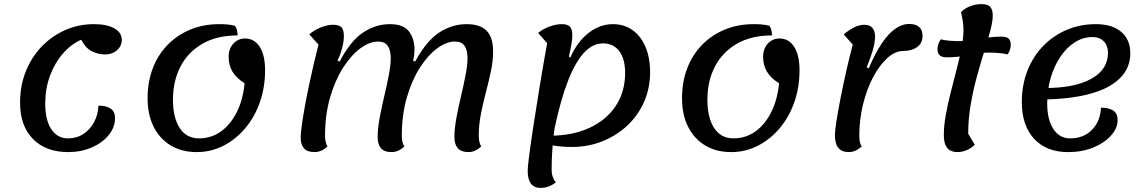

<svg xmlns="http://www.w3.org/2000/svg" viewBox="-20 -718 5584 938"><path d="M313 25Q204 25 141 -39Q78 -103 78 -217Q78 -299 106 -369Q134 -439 183.5 -490.5Q233 -542 298.5 -571Q364 -600 439 -600Q502 -600 538.5 -579.5Q575 -559 575 -523Q575 -493 551.5 -472.5Q528 -452 493 -452Q459 -452 428 -468Q397 -484 377 -524Q327 -502 287 -456Q247 -410 224 -347.5Q201 -285 201 -211Q201 -132 230.5 -87Q260 -42 312 -42Q355 -42 387.5 -63.5Q420 -85 439.5 -121Q459 -157 461 -202Q499 -202 520.5 -187.5Q542 -173 542 -141Q542 -96 511 -58Q480 -20 428 2.5Q376 25 313 25Z M941 25Q868 25 814 -7.5Q760 -40 730.5 -99Q701 -158 701 -238Q701 -318 726.5 -384.5Q752 -451 799 -499Q846 -547 910 -573.5Q974 -600 1051 -600Q1072 -600 1090.5 -598.5Q1109 -597 1128 -592Q1135 -582 1137.5 -570.5Q1140 -559 1141 -545Q1039 -545 968.5 -504Q898 -463 861.5 -392.5Q825 -322 825 -231Q825 -143 858 -92.5Q891 -42 952 -42Q1012 -42 1059 -75.5Q1106 -109 1136.5 -169.5Q1167 -230 1175 -311Q1134 -337 1115.5 -368.5Q1097 -400 1097 -441Q1097 -467 1107.5 -487Q1118 -507 1136 -518.5Q1154 -530 1177 -530Q1223 -530 1249 -489Q1275 -448 1275 -375Q1275 -291 1249.5 -218.5Q1224 -146 1178 -91.5Q1132 -37 1071.5 -6Q1011 25 941 25Z M1517 25Q1481 25 1465 6.5Q1449 -12 1449 -46Q1449 -68 1454.5 -107Q1460 -146 1469 -196Q1478 -246 1489.5 -300.5Q1501 -355 1513 -406.5Q1525 -458 1536 -500L1491 -550Q1516 -572 1548.5 -584.5Q1581 -597 1606 -597Q1636 -597 1648 -585Q1660 -573 1660 -542Q1660 -516 1651.5 -483.5Q1643 -451 1629 -422L1639 -417Q1692 -518 1753.5 -559Q1815 -600 1885 -600Q1950 -600 1977.5 -565Q2005 -530 2005 -474Q2005 -463 2003.5 -449.5Q2002 -436 1998 -422L2008 -417Q2063 -518 2125.5 -559Q2188 -600 2260 -600Q2325 -600 2357 -568Q2389 -536 2389 -467Q2389 -421 2378.5 -371Q2368 -321 2354 -268Q2340 -215 2329.5 -161.5Q2319 -108 2319 -55Q2319 -39 2322 -25Q2325 -11 2331 -3Q2302 25 2269 25Q2233 25 2216.5 6Q2200 -13 2200 -48Q2200 -89 2209.5 -140.5Q2219 -192 2232 -247Q2245 -302 2254.5 -351Q2264 -400 2264 -434Q2264 -472 2250 -493.5Q2236 -515 2202 -515Q2161 -515 2115.5 -481.5Q2070 -448 2031 -387Q1992 -326 1967.5 -241.5Q1943 -157 1943 -55Q1943 -39 1946 -25Q1949 -11 1956 -3Q1927 25 1893 25Q1857 25 1841 6Q1825 -13 1825 -48Q1825 -89 1834.5 -140.5Q1844 -192 1857 -247Q1870 -302 1879.5 -351Q1889 -400 1889 -434Q1889 -472 1874.5 -493.5Q1860 -515 1827 -515Q1785 -515 1740 -481.5Q1695 -448 1656 -387Q1617 -326 1592.5 -241.5Q1568 -157 1568 -55Q1568 -39 1571 -25Q1574 -11 1580 -3Q1551 25 1517 25Z M2773 0Q2723 0 2678 -8Q2672 -19 2669 -30.5Q2666 -42 2666 -55Q2777 -55 2860 -93.5Q2943 -132 2988.5 -201Q3034 -270 3034 -362Q3034 -430 3005.5 -468Q2977 -506 2926 -506Q2874 -506 2831 -458Q2788 -410 2753 -318Q2718 -226 2690 -94L2714 -475L2766 -437Q2801 -515 2856 -557.5Q2911 -600 2974 -600Q3029 -600 3070 -571Q3111 -542 3133.5 -489Q3156 -436 3156 -365Q3156 -288 3127 -221.5Q3098 -155 3045.5 -105.5Q2993 -56 2923.5 -28Q2854 0 2773 0ZM2621 200Q2590 200 2574 179.5Q2558 159 2558 117Q2558 97 2565.5 39.5Q2573 -18 2586 -103.5Q2599 -189 2616 -292.5Q2633 -396 2653 -507L2609 -557Q2633 -577 2665 -588.5Q2697 -600 2724 -600Q2753 -600 2764.5 -587.5Q2776 -575 2776 -545Q2776 -520 2766 -472.5Q2756 -425 2741 -360Q2726 -295 2710.5 -218Q2695 -141 2685 -57Q2675 27 2675 112Q2675 131 2681 147.5Q2687 164 2696 172Q2681 185 2662 192.5Q2643 200 2621 200Z M3552 25Q3479 25 3425 -7.5Q3371 -40 3341.5 -99Q3312 -158 3312 -238Q3312 -318 3337.5 -384.5Q3363 -451 3410 -499Q3457 -547 3521 -573.5Q3585 -600 3662 -600Q3683 -600 3701.5 -598.5Q3720 -597 3739 -592Q3746 -582 3748.5 -570.5Q3751 -559 3752 -545Q3650 -545 3579.5 -504Q3509 -463 3472.5 -392.5Q3436 -322 3436 -231Q3436 -143 3469 -92.5Q3502 -42 3563 -42Q3623 -42 3670 -75.5Q3717 -109 3747.5 -169.5Q3778 -230 3786 -311Q3745 -337 3726.5 -368.5Q3708 -400 3708 -441Q3708 -467 3718.5 -487Q3729 -507 3747 -518.5Q3765 -530 3788 -530Q3834 -530 3860 -489Q3886 -448 3886 -375Q3886 -291 3860.5 -218.5Q3835 -146 3789 -91.5Q3743 -37 3682.5 -6Q3622 25 3552 25Z M4127 25Q4093 25 4076 5Q4059 -15 4059 -58Q4059 -79 4066.5 -127Q4074 -175 4086.5 -239Q4099 -303 4114.5 -371.5Q4130 -440 4146 -500L4102 -550Q4128 -572 4153.5 -584.5Q4179 -597 4201 -597Q4231 -597 4243 -580.5Q4255 -564 4255 -542Q4255 -508 4243.5 -470.5Q4232 -433 4214 -389L4224 -384Q4256 -459 4288.5 -507Q4321 -555 4354.5 -578Q4388 -601 4421 -601Q4453 -601 4470 -586.5Q4487 -572 4487 -542Q4487 -508 4461 -488.5Q4435 -469 4393 -469Q4353 -469 4314.5 -434Q4276 -399 4245 -340Q4214 -281 4196 -207Q4178 -133 4178 -55Q4178 -18 4190 -3Q4160 25 4127 25Z M4658 25Q4640 25 4625 18.5Q4610 12 4600.5 -6.5Q4591 -25 4591 -60Q4591 -103 4600.5 -156Q4610 -209 4624.5 -266Q4639 -323 4653.5 -379Q4668 -435 4677.5 -484.5Q4687 -534 4687 -570Q4687 -592 4683.5 -614.5Q4680 -637 4675 -659Q4692 -677 4720 -687.5Q4748 -698 4775 -698Q4804 -698 4817 -685Q4830 -672 4830 -642Q4830 -614 4818 -568.5Q4806 -523 4788 -465.5Q4770 -408 4752 -342Q4734 -276 4722 -205.5Q4710 -135 4710 -65L4742 -11Q4723 8 4700.5 16.5Q4678 25 4658 25ZM4607 -438Q4581 -438 4570.5 -448Q4560 -458 4560 -477Q4560 -488 4563.5 -500.5Q4567 -513 4576 -526Q4593 -521 4620 -519Q4647 -517 4667 -517Q4717 -517 4768.5 -528Q4820 -539 4872 -539Q4899 -539 4908.5 -528.5Q4918 -518 4918 -499Q4918 -489 4914.5 -476.5Q4911 -464 4902 -452Q4886 -457 4860 -459Q4834 -461 4814 -461Q4765 -461 4712.5 -449.5Q4660 -438 4607 -438Z M5198 25Q5092 25 5032 -40Q4972 -105 4972 -219Q4972 -302 4999 -371.5Q5026 -441 5075 -492Q5124 -543 5190 -571.5Q5256 -600 5334 -600Q5413 -600 5457.5 -562.5Q5502 -525 5502 -457Q5502 -386 5451 -335.5Q5400 -285 5303 -259Q5206 -233 5067 -232L5079 -288Q5228 -287 5310.5 -332.5Q5393 -378 5393 -460Q5393 -495 5372.5 -516Q5352 -537 5317 -537Q5272 -537 5232 -512Q5192 -487 5161.5 -442.5Q5131 -398 5113.5 -339Q5096 -280 5096 -213Q5096 -134 5126 -88Q5156 -42 5208 -42Q5273 -42 5314 -83Q5355 -124 5359 -192Q5397 -192 5418.5 -178Q5440 -164 5440 -132Q5440 -92 5408 -56Q5376 -20 5321.5 2.5Q5267 25 5198 25Z"/></svg>

Font: Lemonada
Style: Regular
Weight: 400
Designer: Mohamed Gaber (Arabic), Eduardo Tunni (Latin)
Foundry: Kief Type Foundry
Version: Version 4.005